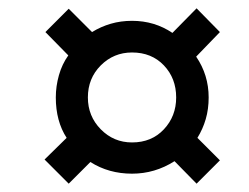

<svg xmlns="http://www.w3.org/2000/svg" viewBox="-20 -589 599 461"><path d="M145 -148 87 -206 140 -258Q114 -298 114 -355Q114 -382 121.5 -408.5Q129 -435 144 -456L89 -512L145 -568L201 -512Q222 -525 246 -532Q270 -539 297 -539Q351 -539 394 -510L452 -569L508 -512L451 -453Q481 -409 481 -355Q481 -327 474 -303Q467 -279 454 -258L508 -204L452 -148L399 -202Q352 -172 297 -172Q241 -172 197 -200ZM297 -247Q344 -247 373.5 -278.5Q403 -310 403 -355Q403 -401 373.5 -432Q344 -463 297 -463Q253 -463 222 -432Q191 -401 191 -355Q191 -310 222 -278.5Q253 -247 297 -247Z"/></svg>

Font: Noto Serif Display ExtraCondensed Black
Style: Italic
Weight: 900
Width: 2
Italic angle: -12°
Designer: Monotype Design Team
Foundry: Monotype Imaging Inc.
Version: Version 2.009